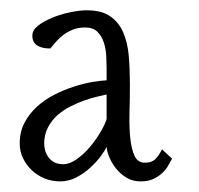

<svg xmlns="http://www.w3.org/2000/svg" viewBox="-20 -601 384 371"><path d="M77.1 -507.3Q60.5 -507.3 51.5 -513.4Q42.5 -519.5 42.5 -532.2Q42.5 -543 54 -551.8Q65.4 -560.5 81.8 -567.1Q98.1 -573.7 116.2 -577.4Q134.3 -581.1 147.5 -581.1Q176.3 -581.1 192.9 -569.6Q209.5 -558.1 218 -538.6Q226.6 -519 228.8 -493.2Q231 -467.3 231 -439Q231 -410.2 230.2 -382.8Q229.5 -355.5 231.7 -334.2Q233.9 -313 240 -299.8Q246.1 -286.6 260.3 -286.6Q273.4 -286.6 280.5 -293.9Q287.6 -301.3 293 -312.5L312.5 -294.4Q309.1 -288.1 304.7 -280.5Q300.3 -272.9 293.2 -266.4Q286.1 -259.8 276.1 -255.1Q266.1 -250.5 251.5 -250.5Q236.3 -250.5 224.6 -257.6Q212.9 -264.6 204.6 -274.9Q196.3 -285.2 191.4 -296.9Q186.5 -308.6 186 -317.4Q183.1 -310.5 174.8 -299.3Q166.5 -288.1 154.5 -277.1Q142.6 -266.1 127.7 -258.3Q112.8 -250.5 96.2 -250.5Q80.1 -250.5 65.9 -256.3Q51.8 -262.2 41.3 -272.2Q30.8 -282.2 24.4 -295.4Q18.1 -308.6 18.1 -323.7Q18.1 -346.2 27.3 -363.8Q36.6 -381.3 51.3 -394.8Q65.9 -408.2 84.5 -417.7Q103 -427.2 121.8 -433.3Q140.6 -439.5 157.5 -442.4Q174.3 -445.3 186 -445.8V-471.2Q186 -480 185.3 -493.2Q184.6 -506.3 180.7 -518.6Q176.8 -530.8 168.5 -539.3Q160.2 -547.9 144.5 -547.9Q131.3 -547.9 121.3 -543.9Q111.3 -540 103.3 -534.2Q95.2 -528.3 88.9 -521Q82.5 -513.7 77.1 -507.3ZM186 -418.5Q179.7 -417 168 -414.3Q156.2 -411.6 143.1 -407Q129.9 -402.3 116 -395.3Q102.1 -388.2 90.8 -378.2Q79.6 -368.2 72.5 -354.5Q65.4 -340.8 65.4 -323.2Q65.4 -317.9 67.1 -311Q68.8 -304.2 73 -298.1Q77.1 -292 84.2 -287.8Q91.3 -283.7 102.5 -283.7Q114.7 -283.7 128.4 -293.5Q142.1 -303.2 153.8 -317.1Q165.5 -331.1 174.3 -345.9Q183.1 -360.8 186 -371.1Z"/></svg>

Font: Lancelot
Style: Regular
Weight: 400
Designer: Marion Kadi
Foundry: Marion Kadi, Anton Koovit
Version: 1.004